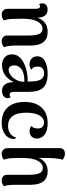

<svg xmlns="http://www.w3.org/2000/svg" viewBox="719 -1491 786 2264"><g transform="rotate(90 1112.0 -359.0)"><path d="M536 -13Q505 14 467 14Q437 14 418 -3Q399 -20 399 -49V-307Q398 -389 380.5 -428Q363 -467 317 -467Q267 -467 234 -408.5Q201 -350 201 -237Q201 -123 204 -85Q207 -47 221 -12Q210 -2 192.5 6Q175 14 154 14Q123 14 103.5 -4.5Q84 -23 84 -54V-386Q83 -414 77 -426Q71 -438 57 -438Q38 -438 31 -425Q19 -445 19 -465Q19 -493 38.5 -510Q58 -527 93 -527Q138 -527 162.5 -497.5Q187 -468 188 -408Q209 -466 251 -497Q293 -528 356 -528Q438 -528 477.5 -477Q517 -426 517 -325V-136Q520 -53 536 -13Z M1138 -55Q1138 -27 1114 -8.5Q1090 10 1051 10Q1003 10 977 -22.5Q951 -55 948 -128Q919 -65 868 -27.5Q817 10 750 10Q692 10 656.5 -21Q621 -52 621 -107Q621 -171 669.5 -212Q718 -253 793 -274Q860 -293 941 -293V-319Q941 -404 918.5 -445Q896 -486 844 -486Q809 -486 787 -467.5Q765 -449 765 -409Q765 -386 773.5 -366Q782 -346 802 -336Q792 -325 774.5 -319.5Q757 -314 737 -314Q695 -314 669.5 -340Q644 -366 644 -405Q644 -464 699.5 -496Q755 -528 851 -528Q961 -528 1012 -476.5Q1063 -425 1063 -311V-132Q1063 -79 1097 -79Q1104 -79 1112 -82.5Q1120 -86 1125 -94Q1138 -75 1138 -55ZM945 -253Q865 -255 818 -232Q787 -217 769 -192Q751 -167 751 -135Q751 -106 764 -87Q777 -68 804 -68Q835 -68 868 -93Q901 -118 923 -160.5Q945 -203 945 -253Z M1182 -257Q1182 -384 1248 -456Q1314 -528 1434 -528Q1521 -528 1567.5 -492Q1614 -456 1614 -400Q1614 -362 1590 -338.5Q1566 -315 1529 -315Q1510 -315 1492.5 -320.5Q1475 -326 1466 -337Q1495 -359 1495 -410Q1495 -449 1475.5 -467Q1456 -485 1424 -485Q1371 -485 1340 -430Q1309 -375 1309 -276Q1309 -165 1349.5 -113Q1390 -61 1464 -61Q1517 -61 1554 -87Q1591 -113 1602 -156Q1619 -149 1619 -125Q1619 -113 1615 -98Q1600 -45 1550 -15.5Q1500 14 1429 14Q1311 14 1246.5 -56.5Q1182 -127 1182 -257Z M2176 -13Q2147 14 2109 14Q2079 14 2060 -3Q2041 -20 2041 -49V-307Q2041 -390 2023 -430.5Q2005 -471 1959 -471Q1909 -471 1876 -411.5Q1843 -352 1843 -237Q1843 -123 1846 -85Q1849 -47 1863 -12Q1831 14 1796 14Q1766 14 1746.5 -4.5Q1727 -23 1727 -54V-670Q1726 -698 1741.5 -713.5Q1757 -729 1783 -731Q1807 -734 1828.5 -725Q1850 -716 1863 -706Q1851 -667 1847 -617.5Q1843 -568 1842 -490V-422Q1863 -473 1902.5 -500.5Q1942 -528 1998 -528Q2080 -528 2119.5 -477Q2159 -426 2159 -325V-136Q2159 -60 2176 -13Z"/></g></svg>

Font: Arima Madurai ExtraBold
Style: Regular
Weight: 800
Designer: Joana Correia and Natanael Gama
Foundry: NDISCOVER
Version: Version 1.020